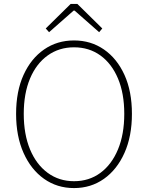

<svg xmlns="http://www.w3.org/2000/svg" viewBox="-20 -945 754 978"><path d="M357 13Q271 13 204.5 -34Q138 -81 100 -166Q62 -251 62 -365Q62 -480 100 -563.5Q138 -647 204.5 -693Q271 -739 357 -739Q443 -739 509.5 -693Q576 -647 614 -563.5Q652 -480 652 -365Q652 -251 614 -166Q576 -81 509.5 -34Q443 13 357 13ZM357 -22Q434 -22 491.5 -64.5Q549 -107 581 -184Q613 -261 613 -365Q613 -469 581 -545Q549 -621 491.5 -662.5Q434 -704 357 -704Q281 -704 223 -662.5Q165 -621 133 -545Q101 -469 101 -365Q101 -261 133 -184Q165 -107 223 -64.5Q281 -22 357 -22ZM230 -781 213 -800 340 -925H374L501 -800L485 -781L360 -891H355Z"/></svg>

Font: Noto Sans HK Thin Thin
Style: Regular
Weight: 250
Version: Version 2.004-H2;hotconv 1.0.118;makeotfexe 2.5.65603